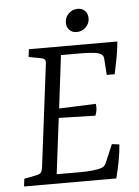

<svg xmlns="http://www.w3.org/2000/svg" viewBox="-52 -759 581 800"><g transform="rotate(-5 238.5 -359.0)"><path d="M400 -433 395 -503Q394 -511 390.5 -515.5Q387 -520 378 -524Q365 -529 341.5 -530.5Q318 -532 298 -532H217L190 -311L344 -317Q346 -305 344.5 -292.5Q343 -280 338 -268L185 -272L156 -39H257Q283 -39 306 -41.5Q329 -44 342 -48Q353 -52 357.5 -58Q362 -64 364 -69L396 -144L427 -140Q425 -109 418 -72Q411 -35 402 0H16L20 -32L71 -42Q86 -45 91 -52Q96 -59 98 -75L151 -500Q153 -513 149 -518.5Q145 -524 134 -526L82 -536L86 -568H456Q453 -534 447 -502Q441 -470 433 -433ZM291 -622Q272 -622 260.5 -634Q249 -646 249 -664Q249 -687 265 -702.5Q281 -718 303 -718Q322 -718 333.5 -706Q345 -694 345 -675Q345 -653 329 -637.5Q313 -622 291 -622Z"/></g></svg>

Font: Yrsa Light
Style: Italic
Weight: 300
Italic angle: -7.10001°
Designer: Anna Giedrys (Yrsa+Rasa design), David Brezina (Yrsa art-direction, Rasa art-direction, design)
Foundry: Rosetta Type Foundry
Version: Version 2.004